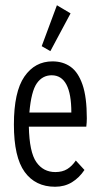

<svg xmlns="http://www.w3.org/2000/svg" viewBox="-20 -702 390 732"><path d="M190 10Q115 10 74 -46.5Q33 -103 33 -227Q33 -352 73 -410Q113 -468 180 -468Q220 -468 249 -447.5Q278 -427 294.5 -379.5Q311 -332 311 -251Q311 -235 309 -219H90Q92 -122 118.5 -84Q145 -46 191 -46Q218 -46 236.5 -57.5Q255 -69 269 -90L302 -54Q282 -24 254 -7Q226 10 190 10ZM92 -273H252Q252 -415 177 -415Q142 -415 120.5 -384.5Q99 -354 92 -273ZM172 -507 139 -526 197 -682 249 -651Z"/></svg>

Font: Inconsolata ExtraCondensed
Style: Regular
Weight: 400
Width: 2
Monospace: yes
Designer: Raph Levien, Cyreal, Brenton Simpson
Foundry: Raph Levien, Cyreal, Google
Version: Version 3.000; ttfautohint (v1.8.2.53-6de2)